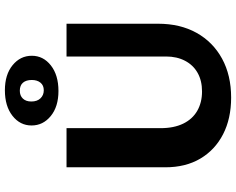

<svg xmlns="http://www.w3.org/2000/svg" viewBox="-110 -840 965 785"><g transform="rotate(-90 372.5 -447.5)"><path d="M366 15Q280 15 216 -18Q152 -51 116.5 -111Q81 -171 81 -254V-658H241V-274Q241 -219 259.5 -181Q278 -143 312 -123.5Q346 -104 391 -104Q435 -104 467 -122Q499 -140 516.5 -173.5Q534 -207 534 -251V-658H668V-284Q668 -193 630.5 -126Q593 -59 525 -22Q457 15 366 15ZM393 -691Q329 -691 290.5 -722.5Q252 -754 252 -801Q252 -848 291.5 -879Q331 -910 396 -910Q460 -910 498.5 -878.5Q537 -847 537 -800Q537 -753 497.5 -722Q458 -691 393 -691ZM396 -751Q416 -751 427 -764.5Q438 -778 438 -800Q438 -823 427 -836Q416 -849 394 -849Q374 -849 362 -836.5Q350 -824 350 -802Q350 -778 363 -764.5Q376 -751 396 -751Z"/></g></svg>

Font: Ysabeau Infant ExtraBold
Style: Regular
Weight: 800
Designer: Christian Thalmann (Catharsis Fonts)
Version: Version 2.001;gftools[0.9.30]; featfreeze: ss01,ss02,lnum